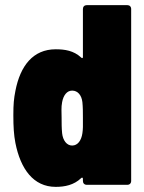

<svg xmlns="http://www.w3.org/2000/svg" viewBox="-20 -720 560 748"><path d="M303 -685V-498C303 -493 300 -492 296 -496C267 -523 232 -528 197 -528C109 -528 59 -464 40 -366C34 -335 32 -315 32 -271C32 -226 34 -194 40 -163C60 -62 110 8 197 8C232 8 268 1 296 -26C300 -30 303 -28 303 -23V-15C303 -6 309 0 318 0H476C485 0 491 -6 491 -15V-685C491 -694 485 -700 476 -700H318C309 -700 303 -694 303 -685ZM301 -201C297 -173 283 -153 261 -153C240 -153 225 -173 222 -201C220 -221 220 -241 220 -261C220 -282 218 -302 222 -322C227 -349 241 -367 261 -367C283 -367 298 -349 301 -322C303 -302 303 -283 303 -262V-225C303 -217 302 -209 301 -201Z"/></svg>

Font: Barlow Semi Condensed Black
Style: Regular
Weight: 900
Width: 4
Designer: Jeremy Tribby
Foundry: Tribby Type
Version: Version 1.408;PS 001.408;hotconv 1.0.88;makeotf.lib2.5.64775